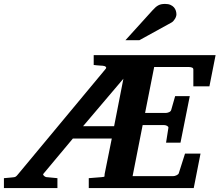

<svg xmlns="http://www.w3.org/2000/svg" viewBox="-73 -949 1108 969"><path d="M346.2 -312H502.9L549.8 -551.8ZM983.9 -513.2H902.8V-598.1Q902.8 -605.5 895.5 -608.2Q888.2 -610.8 879.9 -610.8H705.1L659.2 -378.9H763.2Q770.5 -378.9 779.5 -382.6Q788.6 -386.2 791 -394L811 -463.9H884.8L837.9 -229H765.1L776.9 -304.2Q777.3 -307.1 775.4 -309.6Q773.4 -312 770 -314Q766.6 -315.9 762.2 -316.9Q757.8 -317.9 753.9 -317.9H647L596.2 -60.1H800.8Q804.2 -60.1 808.6 -61Q813 -62 817.1 -64Q821.3 -65.9 824.7 -68.6Q828.1 -71.3 829.1 -74.2L860.8 -173.8H939L904.8 0H375V-49.8Q399.4 -51.8 414.8 -53Q430.2 -54.2 438.7 -54.9Q447.3 -55.7 450.4 -56.4Q453.6 -57.1 454.3 -58.8Q455.1 -60.5 454.6 -63.2Q454.1 -65.9 455.1 -70.8L491.2 -250H294.9L146 -71.8Q143.6 -68.8 145.3 -65.9Q147 -63 150.1 -60.5Q153.3 -58.1 156.2 -56.6Q159.2 -55.2 160.2 -55.2L216.8 -49.8V0H-53.2V-49.8Q-44.4 -50.8 -36.1 -51.3Q-27.8 -51.8 -21 -52.7Q-13.2 -53.7 -5.9 -54.2Q-1.5 -54.7 1.5 -55.4Q4.4 -56.2 6.8 -57.9Q9.3 -59.6 12.5 -63Q15.6 -66.4 20 -71.8L460 -601.1Q465.3 -606.9 460.9 -611.6Q456.5 -616.2 445.8 -617.2Q438 -617.2 430.2 -618.2Q423.3 -618.7 415.3 -619.4Q407.2 -620.1 399.9 -621.1V-670.9H1015.1ZM817.4 -876.5Q817.4 -871.6 815.4 -865.5Q813.5 -859.4 809.8 -853.5Q806.2 -847.7 801.5 -842.5Q796.9 -837.4 791 -834.5L630.4 -746.1H560.1L697.3 -897.5Q705.6 -906.7 712.6 -912.8Q719.7 -918.9 727.1 -922.6Q734.4 -926.3 742.2 -927.7Q750 -929.2 760.3 -929.2Q776.4 -929.2 787.4 -924.3Q798.3 -919.4 804.9 -911.9Q811.5 -904.3 814.5 -894.8Q817.4 -885.3 817.4 -876.5Z"/></svg>

Font: Charis SIL Afr
Style: Bold Italic
Weight: 700
Italic angle: -11°
Foundry: SIL International
Version: Version 5.000